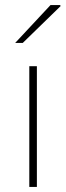

<svg xmlns="http://www.w3.org/2000/svg" viewBox="-20 -740 262 760"><path d="M96 0V-478H126V0ZM40 -570 180 -720H218L220 -716L70 -570Z"/></svg>

Font: Mada ExtraLight
Style: Regular
Weight: 250
Designer: Khaled Hosny
Version: Version 1.5